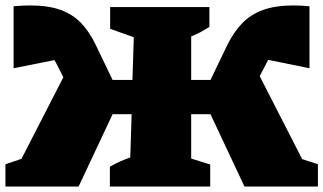

<svg xmlns="http://www.w3.org/2000/svg" viewBox="-36 -686 1189 706"><path d="M253 0H-16V-82L43 -102L197 -402L170 -455Q167 -460 164 -465L14 -435V-663Q47 -666 74 -666Q142 -666 187 -649.5Q232 -633 262.5 -601Q293 -569 316 -521L378 -392H451L456 -549L369 -580V-660H734V-587Q718 -577 702.5 -568.5Q687 -560 667 -552V-392H738L800 -521Q824 -569 855 -601Q886 -633 931.5 -649.5Q977 -666 1043 -666Q1071 -666 1102 -663V-435L950 -466Q948 -461 945 -456L919 -406L1075 -101L1133 -82V0H863L738 -266H667V-103L737 -81V0H368V-73Q387 -84 405 -92Q423 -100 443 -107L448 -266H378Z"/></svg>

Font: Piazzolla SC Black
Style: Regular
Weight: 900
Designer: Juan Pablo del Peral
Foundry: Huerta Tipografica
Version: Version 1.330